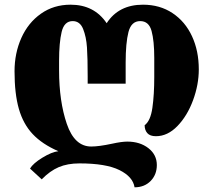

<svg xmlns="http://www.w3.org/2000/svg" viewBox="-20 -571 910 819"><path d="M319 126Q268 126 230.5 142Q193 158 158 194L108 148Q121 126 161 101.5Q201 77 229 74Q160 44 119.5 1Q79 -42 60.5 -106.5Q42 -171 42 -267Q42 -344 71 -409Q100 -474 154.5 -512.5Q209 -551 281 -551Q382 -551 435 -472Q486 -551 590 -551Q662 -551 716 -515Q770 -479 799 -416.5Q828 -354 828 -275Q828 -210 803.5 -143.5Q779 -77 737 -33.5Q695 10 645 10Q620 10 608.5 -3Q597 -16 597 -37Q622 -55 630 -111Q638 -167 638 -243V-278V-324Q638 -397 626.5 -439Q615 -481 578 -481Q540 -481 528 -434.5Q516 -388 516 -304V-243V-214H354V-245Q354 -323 351 -368.5Q348 -414 334.5 -447.5Q321 -481 290 -481Q254 -481 243 -435Q232 -389 232 -312V-271Q232 -139 265 -42.5Q298 54 369 54Q402 54 458 42Q499 33 523 33Q577 33 613 61Q649 89 649 133Q649 174 622.5 201Q596 228 554 228Q547 183 489.5 154.5Q432 126 319 126Z"/></svg>

Font: Noto Serif Georgian Black
Style: Regular
Weight: 900
Designer: Monotype Design team
Foundry: Monotype Imaging Inc.
Version: Version 1.000